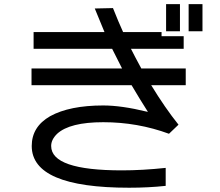

<svg xmlns="http://www.w3.org/2000/svg" viewBox="-20 -838 1040 907"><path d="M473.6 -686.5Q454.1 -733.4 427.7 -797.9L513.7 -799.8Q540 -733.4 561.5 -686.5H743.2V-667H847.7V-607.4H598.6Q618.2 -568.4 647.5 -514.6H857.4V-435.5H694.3Q759.8 -328.1 823.2 -249L778.3 -206.1Q629.9 -260.7 467.8 -260.7Q309.6 -260.7 250 -206.1Q221.7 -178.7 221.7 -148.4Q221.7 -33.2 555.7 -33.2Q652.3 -33.2 762.7 -44.9V40Q681.6 48.8 589.8 48.8Q129.9 48.8 129.9 -148.4Q129.9 -239.3 216.8 -289.1Q308.6 -339.8 467.8 -339.8Q553.7 -339.8 673.8 -310.5L678.7 -309.6Q637.7 -374 601.6 -435.5H128.9V-514.6H556.6Q534.2 -557.6 509.8 -607.4H138.7V-686.5ZM936.5 -818.4V-690.4H871.1V-818.4ZM830.1 -818.4V-690.4H764.6V-818.4Z"/></svg>

Font: MotoyaLCedar
Style: W3 mono
Weight: 400
Version: Version 1.01